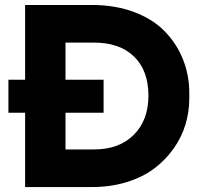

<svg xmlns="http://www.w3.org/2000/svg" viewBox="-20 -756 821 780"><path d="M353 3.9H82V-297.9H14.2V-432.1H82V-735.8H353Q448.7 -735.8 525.4 -706.8Q602.1 -677.7 650.1 -627.9Q698.2 -578.1 723.6 -514.2Q749 -450.2 749 -377.9V-356Q749 -301.8 733.4 -250Q717.8 -198.2 685.1 -152.1Q652.3 -106 606.4 -71.3Q560.5 -36.6 495.1 -16.4Q429.7 3.9 353 3.9ZM400.9 -297.9H246.1V-148.9H361.8Q464.4 -148.9 523.7 -208.5Q583 -268.1 583 -367.2Q583 -469.7 524.4 -526.4Q465.8 -583 361.8 -583H246.1V-432.1H400.9Z"/></svg>

Font: Sora
Style: Bold
Weight: 700
Designer: Jonathan Barnbrook, Julián Moncada
Foundry: Barnbrook Fonts
Version: Version 2.000